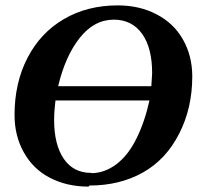

<svg xmlns="http://www.w3.org/2000/svg" viewBox="-20 -679 762 713"><path d="M312 10 309 14Q228 14 165 -19Q103 -51 68 -114Q34 -175 34 -252Q34 -371 82 -464Q130 -557 217 -608Q304 -659 417 -659Q498 -659 561 -626Q625 -593 659 -533Q694 -472 694 -395Q694 -277 645 -182Q596 -86 510 -38Q424 10 312 10ZM318 -37 319 -36Q368 -36 412 -69Q456 -102 487 -165Q518 -228 535 -306H186Q181 -266 181 -233Q181 -142 217 -89Q253 -37 318 -37ZM545 -407Q545 -501 508 -553Q470 -606 403 -606Q329 -606 275 -537Q222 -469 196 -359H542Z"/></svg>

Font: Libra Serif Modern
Style: Bold Italic
Weight: 700
Italic angle: -12°
Designer: Stefan Peev, Context Ltd
Foundry: Stefan Peev, Context Ltd
Version: Version 1.000